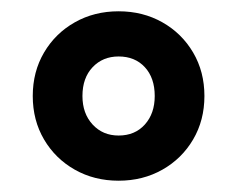

<svg xmlns="http://www.w3.org/2000/svg" viewBox="-20 -706 418 340"><path d="M190 -386Q147 -386 112.5 -405.5Q78 -425 58 -459Q38 -493 38 -536Q38 -579 58 -613Q78 -647 112.5 -666.5Q147 -686 190 -686Q233 -686 267.5 -666.5Q302 -647 322 -613Q342 -579 342 -536Q342 -493 322 -459Q302 -425 267.5 -405.5Q233 -386 190 -386ZM190 -466Q219 -466 236.5 -485.5Q254 -505 254 -536Q254 -568 236.5 -587Q219 -606 190 -606Q162 -606 144 -587Q126 -568 126 -536Q126 -505 144 -485.5Q162 -466 190 -466Z"/></svg>

Font: Source Sans 3 Black
Style: Regular
Weight: 900
Designer: Paul D. Hunt
Foundry: Adobe
Version: Version 3.046;hotconv 1.0.118;makeotfexe 2.5.65603